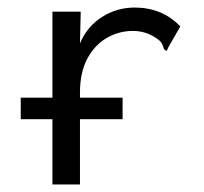

<svg xmlns="http://www.w3.org/2000/svg" viewBox="-20 -488 540 509"><path d="M458 -418 426 -362 422 -353 415 -357Q412 -368 408 -374.5Q404 -381 391 -389Q365 -406 332 -406Q296 -406 264 -388Q232 -370 212 -333.5Q192 -297 192 -242V-229H305V-172H192V1H119V-172H35V-229H119V-457H194L192 -373Q211 -418 250.5 -443Q290 -468 337 -468Q410 -468 458 -418Z"/></svg>

Font: Vazir Code
Style: Code
Weight: 400
Foundry: DejaVu fonts team - Redesigned by Saber Rastikerdar
Version: Version 1.1.2